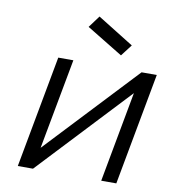

<svg xmlns="http://www.w3.org/2000/svg" viewBox="-86 -849 816 923"><g transform="rotate(10 322.5 -388.0)"><path d="M282.2 -717.8 325.2 -775.9 502 -666 459 -609.9ZM63 0 164.1 -546.9H237.8L155.8 -105L570.8 -546.9H645L543.9 0H470.2L551.8 -441.9L137.2 0Z"/></g></svg>

Font: Involve
Style: Italic
Weight: 400
Italic angle: -10.5°
Designer: Stefan Peev
Foundry: Context Ltd.
Version: Version 1.001